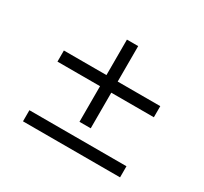

<svg xmlns="http://www.w3.org/2000/svg" viewBox="-159 -1032 1318 1242"><g transform="rotate(30 500.0 -411.0)"><path d="M860 -460V-543H542V-808H458V-543H140V-460H458V-194H542V-460ZM865 -97H140V-14H865Z"/></g></svg>

Font: Noto Sans CJK SC Medium
Style: Regular
Weight: 500
Designer: Ryoko NISHIZUKA 西塚涼子 (kana, bopomofo & ideographs); Paul D. Hunt (Latin, Greek & Cyrillic); Sandoll Communications 산돌커뮤니
Foundry: Adobe
Version: Version 2.004;hotconv 1.0.118;makeotfexe 2.5.65603